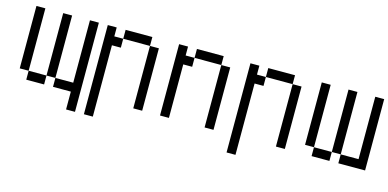

<svg xmlns="http://www.w3.org/2000/svg" viewBox="-63 -837 2626 1300"><g transform="rotate(15 1250.0 -187.5)"><path d="M437.5 0Q437.5 0 437.5 125H500Q500 125 500 -500H437.5V-62.5H312.5V0ZM125 -62.5V0H250V-62.5ZM125 -62.5V-500H62.5V-62.5ZM250 -62.5H312.5V-500H250Z M562.5 -500Q562.5 -500 562.5 125H625Q625 125 625 -375H687.5V-437.5H625V-500ZM875 -437.5V0H937.5V-437.5ZM687.5 -437.5H875V-500H687.5Z M1062.5 -500Q1062.5 -500 1062.5 0H1125Q1125 0 1125 -375H1187.5V-437.5H1125V-500ZM1375 -437.5V0H1437.5V-437.5ZM1187.5 -437.5H1375V-500H1187.5Z M1562.5 -500Q1562.5 -500 1562.5 125H1625Q1625 125 1625 -375H1687.5V-437.5H1625V-500ZM1875 -437.5V0H1937.5V-437.5ZM1687.5 -437.5H1875V-500H1687.5Z M2125 -62.5V0H2250V-62.5ZM2125 -62.5V-500H2062.5V-62.5ZM2250 -62.5H2312.5V0H2500Q2500 0 2500 -500H2437.5V-62.5H2312.5V-500H2250Z"/></g></svg>

Font: Unifont
Style: Regular
Weight: 500
Version: Version 15.1.04